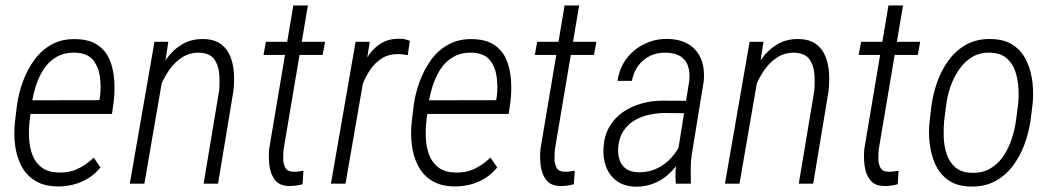

<svg xmlns="http://www.w3.org/2000/svg" viewBox="-20 -684 3916 715"><path d="M193.4 10.3Q142.6 9.3 109.6 -11.7Q76.7 -32.7 59.1 -67.1Q41.5 -101.6 36.1 -143.8Q30.8 -186 35.6 -229L43 -290.5Q48.8 -335.4 65.2 -380.1Q81.5 -424.8 108.2 -461.4Q134.8 -498 174.3 -519.3Q213.9 -540.5 266.1 -538.1Q314.9 -536.6 344.7 -515.6Q374.5 -494.6 388.4 -461.2Q402.3 -427.7 405.3 -386.7Q408.2 -345.7 403.3 -305.2L397 -259.8H70.8L79.6 -310.5L350.1 -311L352.5 -325.2Q356.9 -360.4 352.1 -397.5Q347.2 -434.6 326.9 -460Q306.6 -485.4 262.7 -487.8Q220.7 -489.3 190.9 -472.2Q161.1 -455.1 142.3 -425.8Q123.5 -396.5 112.5 -360.6Q101.6 -324.7 97.2 -290.5L89.8 -229Q86.4 -197.8 88.6 -164.8Q90.8 -131.8 101.8 -104.5Q112.8 -77.1 136 -59.8Q159.2 -42.5 198.2 -41.5Q237.3 -40 269.3 -55.2Q301.3 -70.3 329.1 -97.2L354 -60.5Q334 -35.6 308.3 -20Q282.7 -4.4 253.7 3.2Q224.6 10.7 193.4 10.3Z M589.4 -416 517.6 0H463.4L555.2 -528.3H606.9ZM557.1 -296.9 538.1 -309.1Q544.4 -347.7 559.6 -388.2Q574.7 -428.7 598.9 -463.4Q623 -498 658 -518.8Q692.9 -539.6 738.8 -538.6Q778.8 -537.6 803 -519.5Q827.1 -501.5 838.1 -472.9Q849.1 -444.3 851.1 -410.6Q853 -377 849.1 -344.2L792 0H738.3L795.9 -345.7Q798.8 -376 796.4 -408.7Q793.9 -441.4 777.6 -463.9Q761.2 -486.3 721.7 -487.8Q686 -488.3 658 -470.2Q629.9 -452.1 609.6 -422.6Q589.4 -393.1 576.4 -359.9Q563.5 -326.7 557.1 -296.9Z M1190.4 -528.3 1181.6 -479.5H961.4L970.2 -528.3ZM1072.3 -663.6H1126.5L1036.1 -127.9Q1034.7 -112.3 1034.7 -93Q1034.7 -73.7 1042.5 -59.3Q1050.3 -44.9 1071.8 -44.4Q1081.5 -43.9 1091.1 -45.4Q1100.6 -46.9 1109.9 -48.3L1106.9 2Q1094.2 5.4 1082 7.1Q1069.8 8.8 1057.1 8.8Q1020.5 8.3 1003.7 -14.2Q986.8 -36.6 983.2 -68.4Q979.5 -100.1 982.4 -129.4Z M1343.3 -441.9 1266.6 0H1212.4L1304.2 -528.3H1356.9ZM1506.3 -532.2 1498.5 -478.5Q1489.7 -480 1481.7 -481.2Q1473.6 -482.4 1465.8 -482.4Q1428.7 -483.4 1402.3 -466.8Q1376 -450.2 1357.9 -423.1Q1339.8 -396 1328.1 -364Q1316.4 -332 1309.1 -302.2L1289.1 -293.9Q1295.4 -331.1 1306.9 -374Q1318.4 -417 1338.9 -455.6Q1359.4 -494.1 1391.8 -517.8Q1424.3 -541.5 1472.2 -539.6Q1481 -539.6 1489.5 -537.4Q1498 -535.2 1506.3 -532.2Z M1670.9 10.3Q1620.1 9.3 1587.2 -11.7Q1554.2 -32.7 1536.6 -67.1Q1519 -101.6 1513.7 -143.8Q1508.3 -186 1513.2 -229L1520.5 -290.5Q1526.4 -335.4 1542.7 -380.1Q1559.1 -424.8 1585.7 -461.4Q1612.3 -498 1651.9 -519.3Q1691.4 -540.5 1743.7 -538.1Q1792.5 -536.6 1822.3 -515.6Q1852.1 -494.6 1866 -461.2Q1879.9 -427.7 1882.8 -386.7Q1885.7 -345.7 1880.9 -305.2L1874.5 -259.8H1548.3L1557.1 -310.5L1827.6 -311L1830.1 -325.2Q1834.5 -360.4 1829.6 -397.5Q1824.7 -434.6 1804.4 -460Q1784.2 -485.4 1740.2 -487.8Q1698.2 -489.3 1668.5 -472.2Q1638.7 -455.1 1619.9 -425.8Q1601.1 -396.5 1590.1 -360.6Q1579.1 -324.7 1574.7 -290.5L1567.4 -229Q1564 -197.8 1566.2 -164.8Q1568.4 -131.8 1579.3 -104.5Q1590.3 -77.1 1613.5 -59.8Q1636.7 -42.5 1675.8 -41.5Q1714.8 -40 1746.8 -55.2Q1778.8 -70.3 1806.6 -97.2L1831.5 -60.5Q1811.5 -35.6 1785.9 -20Q1760.3 -4.4 1731.2 3.2Q1702.1 10.7 1670.9 10.3Z M2200.7 -528.3 2191.9 -479.5H1971.7L1980.5 -528.3ZM2082.5 -663.6H2136.7L2046.4 -127.9Q2044.9 -112.3 2044.9 -93Q2044.9 -73.7 2052.7 -59.3Q2060.5 -44.9 2082 -44.4Q2091.8 -43.9 2101.3 -45.4Q2110.8 -46.9 2120.1 -48.3L2117.2 2Q2104.5 5.4 2092.3 7.1Q2080.1 8.8 2067.4 8.8Q2030.8 8.3 2013.9 -14.2Q1997.1 -36.6 1993.4 -68.4Q1989.7 -100.1 1992.7 -129.4Z M2500.5 -94.7 2546.9 -383.8Q2549.8 -415.5 2541.7 -439Q2533.7 -462.4 2513.2 -474.9Q2492.7 -487.3 2459 -487.8Q2426.8 -488.8 2400.1 -475.6Q2373.5 -462.4 2356.4 -438.7Q2339.4 -415 2333 -382.8H2279.8Q2284.2 -417.5 2300.5 -446.5Q2316.9 -475.6 2342.3 -496.3Q2367.7 -517.1 2398.9 -528.3Q2430.2 -539.6 2465.3 -539.1Q2513.7 -538.1 2545.2 -518.6Q2576.7 -499 2590.8 -463.9Q2605 -428.7 2600.6 -381.3L2556.6 -111.3Q2552.2 -84 2552.2 -58.6Q2552.2 -33.2 2552.7 -6.3L2552.2 0H2496.6Q2494.6 -23.9 2495.8 -47.4Q2497.1 -70.8 2500.5 -94.7ZM2549.3 -308.6 2542.5 -262.2 2453.6 -263.2Q2423.8 -262.7 2394.8 -256.1Q2365.7 -249.5 2341.6 -234.9Q2317.4 -220.2 2301.8 -196.5Q2286.1 -172.9 2282.7 -140.1Q2279.8 -112.3 2286.6 -90.3Q2293.5 -68.4 2311 -55.7Q2328.6 -43 2357.9 -42.5Q2396 -42 2427 -56.9Q2458 -71.8 2481.4 -98.1Q2504.9 -124.5 2518.6 -157.7L2528.8 -124.5Q2518.6 -95.7 2501.5 -71Q2484.4 -46.4 2460.7 -27.6Q2437 -8.8 2408.9 1.2Q2380.9 11.2 2349.6 11.2Q2306.2 10.7 2278.3 -9Q2250.5 -28.8 2237.5 -61.8Q2224.6 -94.7 2227.5 -135.7Q2230.5 -179.7 2249.5 -212.2Q2268.6 -244.6 2299.3 -266.1Q2330.1 -287.6 2368.2 -298.3Q2406.2 -309.1 2447.3 -309.1Z M2805.7 -416 2733.9 0H2679.7L2771.5 -528.3H2823.2ZM2773.4 -296.9 2754.4 -309.1Q2760.7 -347.7 2775.9 -388.2Q2791 -428.7 2815.2 -463.4Q2839.4 -498 2874.3 -518.8Q2909.2 -539.6 2955.1 -538.6Q2995.1 -537.6 3019.3 -519.5Q3043.5 -501.5 3054.4 -472.9Q3065.4 -444.3 3067.4 -410.6Q3069.3 -377 3065.4 -344.2L3008.3 0H2954.6L3012.2 -345.7Q3015.1 -376 3012.7 -408.7Q3010.3 -441.4 2993.9 -463.9Q2977.5 -486.3 2938 -487.8Q2902.3 -488.3 2874.3 -470.2Q2846.2 -452.1 2825.9 -422.6Q2805.7 -393.1 2792.7 -359.9Q2779.8 -326.7 2773.4 -296.9Z M3406.7 -528.3 3397.9 -479.5H3177.7L3186.5 -528.3ZM3288.6 -663.6H3342.8L3252.4 -127.9Q3251 -112.3 3251 -93Q3251 -73.7 3258.8 -59.3Q3266.6 -44.9 3288.1 -44.4Q3297.9 -43.9 3307.4 -45.4Q3316.9 -46.9 3326.2 -48.3L3323.2 2Q3310.5 5.4 3298.3 7.1Q3286.1 8.8 3273.4 8.8Q3236.8 8.3 3220 -14.2Q3203.1 -36.6 3199.5 -68.4Q3195.8 -100.1 3198.7 -129.4Z M3442.4 -236.8 3448.7 -291Q3455.1 -336.9 3471.2 -381.3Q3487.3 -425.8 3514.6 -462.2Q3542 -498.5 3581.5 -519.5Q3621.1 -540.5 3672.9 -538.6Q3723.6 -537.1 3755.4 -514.4Q3787.1 -491.7 3803.7 -455.1Q3820.3 -418.5 3825 -376Q3829.6 -333.5 3824.7 -291.5L3817.9 -236.8Q3811.5 -191.4 3795.2 -146.7Q3778.8 -102.1 3751.5 -65.9Q3724.1 -29.8 3684.8 -8.8Q3645.5 12.2 3592.8 10.7Q3542.5 9.3 3510.7 -13.7Q3479 -36.6 3462.6 -73.2Q3446.3 -109.9 3441.7 -152.3Q3437 -194.8 3442.4 -236.8ZM3503.4 -291.5 3496.1 -235.4Q3493.2 -206.5 3494.4 -173.1Q3495.6 -139.6 3505.4 -110.1Q3515.1 -80.6 3537.1 -61.3Q3559.1 -42 3596.7 -40.5Q3637.7 -38.6 3667.5 -56.2Q3697.3 -73.7 3716.8 -103Q3736.3 -132.3 3747.8 -167.5Q3759.3 -202.6 3763.7 -236.8L3771 -292Q3774.4 -321.3 3772.7 -354.2Q3771 -387.2 3761.2 -417.2Q3751.5 -447.3 3729.2 -466.8Q3707 -486.3 3669.4 -487.8Q3629.4 -489.3 3600.3 -471.7Q3571.3 -454.1 3551 -424.3Q3530.8 -394.5 3519 -359.9Q3507.3 -325.2 3503.4 -291.5Z"/></svg>

Font: Roboto Condensed Light
Style: Italic
Weight: 300
Italic angle: -12°
Designer: Christian Robertson
Foundry: Google
Version: Version 3.0; 2020